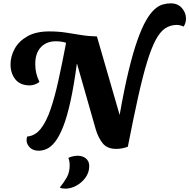

<svg xmlns="http://www.w3.org/2000/svg" viewBox="-20 -878 1133 1149"><path d="M211 24Q178 24 158.5 4.5Q139 -15 139 -40Q139 -51 143 -61Q190 -65 223.5 -107Q257 -149 282.5 -223.5Q308 -298 330 -398.5Q352 -499 375 -619L373 -623Q345 -631 314 -631Q258 -631 224.5 -595.5Q191 -560 191 -495Q191 -467 196.5 -442Q202 -417 216 -388Q203 -377 187 -372Q171 -367 158 -367Q101 -367 72 -403Q43 -439 43 -493Q43 -540 67.5 -585.5Q92 -631 143.5 -660.5Q195 -690 275 -690Q328 -690 374 -683Q420 -676 465 -668.5Q510 -661 560 -660L696 -190Q723 -344 749.5 -453.5Q776 -563 802 -636.5Q828 -710 853.5 -754.5Q879 -799 904 -821.5Q929 -844 953.5 -851Q978 -858 1002 -858Q1044 -858 1068.5 -830Q1093 -802 1093 -767Q1093 -740 1079 -719Q1057 -729 1036 -729Q998 -728 968 -708Q938 -688 912 -639.5Q886 -591 860.5 -508Q835 -425 807 -299.5Q779 -174 745 0Q712 13 675 13Q622 13 595 -20Q568 -53 553 -104L442 -493L440 -497Q422 -363 401.5 -270.5Q381 -178 358 -120Q335 -62 310.5 -30.5Q286 1 261 12.5Q236 24 211 24ZM372 251Q363 251 353 249.5Q343 248 338 244Q364 212 380.5 182Q397 152 397 111Q397 86 389 67Q397 62 414 58Q431 54 444 54Q475 54 494.5 70.5Q514 87 514 116Q514 154 491.5 185Q469 216 436 233.5Q403 251 372 251Z"/></svg>

Font: Sansita Swashed SemiBold
Style: Regular
Weight: 600
Designer: Pablo Cosgaya
Foundry: Omnibus-Type
Version: Version 1.003; ttfautohint (v1.8.3)